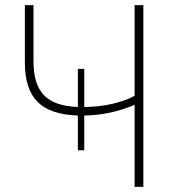

<svg xmlns="http://www.w3.org/2000/svg" viewBox="-20 -730 676 750"><path d="M505.9 -710H540V0H505.9V-320.8Q412.6 -280.3 309.1 -278.8V-143.1H284.2V-278.8Q176.3 -282.2 126.7 -332Q77.1 -381.8 77.1 -485.8V-710H110.8V-490.2Q110.8 -400.4 151.9 -357.9Q192.9 -315.4 284.2 -312V-460.9H309.1V-312Q367.7 -312.5 419.9 -324.7Q472.2 -336.9 505.9 -356Z"/></svg>

Font: Rawline ExtraLight
Style: Regular
Weight: 275
Designer: Matt McInerney, Pablo Impallari, Rodrigo Fuenzalida
Foundry: Matt McInerney, Pablo Impallari, Rodrigo Fuenzalida
Version: Version 4.020;PS 004.020;hotconv 1.0.88;makeotf.lib2.5.64775